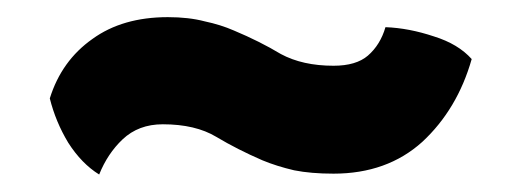

<svg xmlns="http://www.w3.org/2000/svg" viewBox="-20 -396 610 224"><path d="M95.7 -192.4Q105.5 -216.8 123 -233.4Q141.6 -251 169.9 -251Q208 -251 232.4 -236.3Q256.8 -221.7 286.1 -209Q302.7 -202.1 323.2 -197.3Q342.8 -193.4 369.1 -193.4Q431.6 -193.4 472.7 -230.5Q513.7 -268.6 530.3 -327.1Q514.6 -344.7 486.3 -353.5Q457 -363.3 429.7 -364.3Q423.8 -343.8 409.2 -331.1Q395.5 -319.3 369.1 -319.3Q333 -319.3 307.6 -333Q283.2 -347.7 252.9 -360.4Q237.3 -367.2 218.8 -371.1Q200.2 -376 175.8 -376Q123 -376 87.9 -350.6Q51.8 -325.2 38.1 -281.2Q44.9 -253.9 59.6 -229.5Q75.2 -205.1 95.7 -192.4Z"/></svg>

Font: cl
Style: Bold
Weight: 400
Designer: Mitja Miklavcic
Version: Version 7.504; 2011; Build 1021